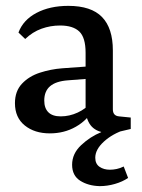

<svg xmlns="http://www.w3.org/2000/svg" viewBox="-20 -447 484 655"><path d="M350 6Q318 6 298 -10.5Q278 -27 272 -64V-267Q272 -319 250.5 -339.5Q229 -360 185 -360Q152 -360 121.5 -349Q91 -338 66 -314L43 -336Q59 -379 104.5 -403Q150 -427 213 -427Q291 -427 328 -389Q365 -351 365 -275V-74Q365 -52 386 -50L426 -46V-7Q414 -4 392 1Q370 6 350 6ZM320 188Q281 187 253.5 169.5Q226 152 226 115Q226 77 257 48Q288 19 325 4V-2L408 -5Q364 9 334.5 36Q305 63 305 91Q305 112 319.5 122Q334 132 355 132Q366 132 378 129.5Q390 127 402 121L417 160Q398 173 372 180.5Q346 188 320 188ZM150 8Q98 8 64.5 -19Q31 -46 31 -95Q31 -136 55 -161.5Q79 -187 116 -199Q153 -211 192 -214L289 -221V-179L212 -173Q171 -170 151 -153Q131 -136 131 -104Q131 -78 145 -64Q159 -50 187 -50Q217 -50 245 -63Q273 -76 289 -96L298 -74Q278 -37 238.5 -14.5Q199 8 150 8Z"/></svg>

Font: Rasa Medium
Style: Regular
Weight: 500
Designer: Anna Giedrys (Yrsa+Rasa design), David Brezina (Yrsa art-direction, Rasa art-direction, design)
Foundry: Rosetta Type Foundry
Version: Version 2.004